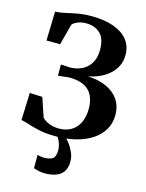

<svg xmlns="http://www.w3.org/2000/svg" viewBox="-143 -836 885 1166"><g transform="rotate(15 299.5 -253.0)"><path d="M263.5 10.5Q202.5 10.5 159.8 1.5Q117 -7.5 87.5 -17.5Q58 -27.5 36 -31.5L42 -203L121.5 -200L162.5 -79Q174.5 -67 191 -58Q207.5 -49 227.2 -44.5Q247 -40 267.5 -40Q313.5 -40 346 -59.8Q378.5 -79.5 395.8 -116.2Q413 -153 413 -203.5Q413 -249.5 397 -283.8Q381 -318 344.8 -337Q308.5 -356 247.5 -356L180 -348.5V-419L236.5 -416Q264 -416 290.8 -424.2Q317.5 -432.5 339 -450.2Q360.5 -468 373.5 -496.8Q386.5 -525.5 386.5 -566.5Q386.5 -636 353.2 -668.2Q320 -700.5 263.5 -700.5Q233.5 -700.5 209.5 -690.2Q185.5 -680 178 -668L143.5 -537H57.5L62.5 -720Q87.5 -721 111.2 -725.8Q135 -730.5 161 -736.5Q187 -742.5 217.5 -746.8Q248 -751 285.5 -751Q365.5 -751 423.5 -730.2Q481.5 -709.5 512.8 -670.5Q544 -631.5 544 -576Q544 -534 527 -502.2Q510 -470.5 482.2 -447.8Q454.5 -425 421.5 -411.2Q388.5 -397.5 356.5 -392Q427.5 -389 477 -365.5Q526.5 -342 552.8 -302Q579 -262 579 -208.5Q579 -157 555.8 -116.5Q532.5 -76 490 -47.8Q447.5 -19.5 390 -4.5Q332.5 10.5 263.5 10.5ZM255 245Q237.5 245 218 241Q198.5 237 185 231.5V148Q195 151 207.2 152.8Q219.5 154.5 226.5 154.5Q260 154.5 279.5 142.5Q299 130.5 299 88Q299 70.5 293.5 52.8Q288 35 280.5 20.8Q273 6.5 266.5 0H301.5H319.5Q331 8.5 347.2 29.5Q363.5 50.5 376.2 79.2Q389 108 388 140.5Q387 178 370.5 201Q354 224 324.5 234.5Q295 245 255 245Z"/></g></svg>

Font: Merriweather 60pt
Style: Bold
Weight: 700
Version: Version 2.100